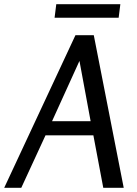

<svg xmlns="http://www.w3.org/2000/svg" viewBox="-26 -891 651 911"><path d="M419 -724 561 0H464L417 -249H190L75 0H-6L332 -724ZM351 -602 221 -316H404ZM241 -871H545L537 -807H233Z"/></svg>

Font: Rosario
Style: Italic
Weight: 400
Italic angle: -8.05°
Designer: Hector Gatti
Foundry: Omnibus Type
Version: Version 1.201